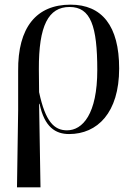

<svg xmlns="http://www.w3.org/2000/svg" viewBox="-20 -566 577 825"><path d="M53 239H154L148 -120H150C171 -20 218 10 277 10C398 10 492 -81 492 -272C492 -455 418 -546 283 -546C137 -546 56 -449 58 -261V-93ZM268 -6C213 -6 175 -43 148 -170L147 -268C146 -456 188 -536 279 -536C370 -536 398 -454 398 -265C398 -76 335 -6 268 -6Z"/></svg>

Font: Noto Serif Display SemiCondensed
Style: Regular
Weight: 400
Width: 4
Designer: Monotype Design Team
Foundry: Monotype Imaging Inc.
Version: Version 2.009